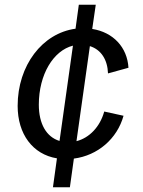

<svg xmlns="http://www.w3.org/2000/svg" viewBox="-20 -688 608 816"><path d="M205 108H277L294 -14C395 -27 478 -98 505 -196L423 -214C405 -149 360 -102 305 -88L362 -492C410 -477 437 -434 439 -376L526 -400C521 -487 461 -551 372 -565L387 -668H315L301 -566C160 -547 55 -410 55 -238C55 -118 119 -32 222 -15ZM145 -243C145 -372 207 -473 290 -494L233 -89C177 -106 145 -162 145 -243Z"/></svg>

Font: Ronzino Oblique
Style: Italic
Weight: 400
Italic angle: -8°
Designer: Nunzio Mazzaferro
Foundry: Collletttivo
Version: Version 1.000;Glyphs 3.3 (3337)